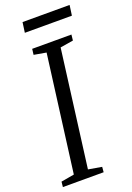

<svg xmlns="http://www.w3.org/2000/svg" viewBox="-168 -955 699 1016"><g transform="rotate(-20 182.0 -447.0)"><path d="M1 0 4 -29.5 78 -42.5 163.5 -698.5 94.5 -710.5 98.5 -743H319.5L316 -710.5L242.5 -698.5L157.5 -42.5L233 -29.5L230.5 0ZM99 -893.5H364L356 -836H91Z"/></g></svg>

Font: Merriweather 60pt Light
Style: Italic
Weight: 300
Italic angle: -7.8°
Version: Version 2.101